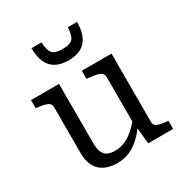

<svg xmlns="http://www.w3.org/2000/svg" viewBox="-182 -925 1023 1074"><g transform="rotate(-30 329.0 -388.5)"><path d="M206 -537V-152Q206 -120 214.5 -98.5Q223 -77 241.5 -66.5Q260 -56 292 -56Q325 -56 355.5 -69Q386 -82 415.5 -108Q445 -134 474 -174V-120Q446 -78 414.5 -49Q383 -20 347 -5Q311 10 269 10Q222 10 187.5 -6.5Q153 -23 135 -57Q117 -91 117 -141V-438Q117 -460 98 -469Q79 -478 40 -483L25 -485V-537ZM545 -537V-93Q545 -79 555 -71Q565 -63 583.5 -59Q602 -55 627 -53L633 -52V0H472L460 -117L456 -123V-438Q456 -460 436.5 -469Q417 -478 377 -482L353 -485V-537ZM319 -624Q366 -624 398.5 -640.5Q431 -657 448.5 -692.5Q466 -728 467 -787H407Q405 -749 396.5 -729.5Q388 -710 370 -703Q352 -696 322 -696Q293 -696 274.5 -703Q256 -710 247.5 -729.5Q239 -749 237 -787H172Q173 -728 190.5 -692.5Q208 -657 240.5 -640.5Q273 -624 319 -624Z"/></g></svg>

Font: Roboto Serif
Style: Regular
Weight: 400
Designer: Greg Gazdowicz
Foundry: Commercial Type
Version: Version 1.008